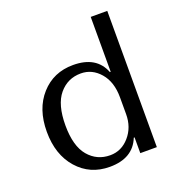

<svg xmlns="http://www.w3.org/2000/svg" viewBox="-129 -807 862 927"><g transform="rotate(-20 302.0 -344.0)"><path d="M524 -700V0H439V-81H435Q398 12 279 12Q178 12 114 -60.5Q50 -133 50 -251Q50 -368 114 -439.5Q178 -511 279 -511Q399 -511 435 -418H439V-700ZM439 -200V-287Q439 -366 398.5 -413Q358 -460 300 -460Q232 -460 188.5 -408Q145 -356 145 -249Q145 -143 188.5 -91.5Q232 -40 300 -40Q358 -40 398.5 -86.5Q439 -133 439 -200Z"/></g></svg>

Font: Tenor Sans
Style: Regular
Weight: 400
Designer: Denis Masharov
Foundry: Denis Masharov
Version: Version 1.1